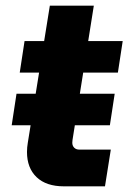

<svg xmlns="http://www.w3.org/2000/svg" viewBox="-20 -658 467 678"><path d="M205.7 0Q143.3 0 109.3 -32.3Q75.3 -64.7 75.3 -121.3Q75.3 -137.7 78.3 -154.7L156 -638H311.3L238.3 -178Q235.3 -161 235.3 -154Q235.3 -143.3 242 -136.5Q248.7 -129.7 260 -129.7H371.3L350.7 0ZM21.3 -215.7 38.3 -327H385L368 -215.7ZM49.7 -401.7 66.7 -513H413.3L396.3 -401.7Z"/></svg>

Font: MuseoModerno Thin
Style: Italic
Weight: 100
Italic angle: -9°
Designer: Pablo Cosgaya, Héctor Gatti, Marcela Romero, and the Authors of The MuseoModerno Project.
Foundry: Omnibus-Type Team
Version: Version 1.003